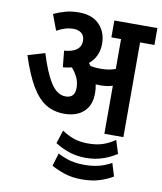

<svg xmlns="http://www.w3.org/2000/svg" viewBox="-96 -709 889 1054"><g transform="rotate(10 348.5 -182.0)"><path d="M422 -210Q422 -143 382.5 -106.5Q343 -70 273 -70Q217 -70 172.5 -96.5Q128 -123 91 -185Q54 -247 20 -352L115 -380Q147 -275 182.5 -220Q218 -165 265 -165Q317 -165 317 -221Q317 -253 304.5 -279Q292 -305 272 -328Q249 -322 223 -320L214 -411Q262 -415 284.5 -433Q307 -451 307 -481Q307 -509 290 -523.5Q273 -538 244 -538Q221 -538 198 -531Q175 -524 152 -511L119 -599Q150 -613 183 -622.5Q216 -632 259 -632Q333 -632 373 -590.5Q413 -549 413 -484Q413 -447 399 -417.5Q385 -388 360 -368Q366 -361 372 -353Q398 -348 427 -348Q451 -348 470.5 -351Q490 -354 511 -361V-528H457V-622H697V-528H617V0H511V-268Q493 -262 475.5 -260Q458 -258 439 -258Q429 -258 417 -259Q422 -235 422 -210ZM432 148Q384 148 341 134Q298 120 261 96L285 22Q317 44 351.5 56Q386 68 432 68Q478 68 512.5 56.5Q547 45 581 22L604 96Q567 120 524.5 134Q482 148 432 148ZM432 268Q378 268 336.5 254.5Q295 241 261 222L283 150Q318 169 353 178Q388 187 432 187Q475 187 510 178.5Q545 170 582 150L604 222Q568 243 527.5 255.5Q487 268 432 268Z"/></g></svg>

Font: Noto Sans Devanagari Condensed SemiBold
Style: Regular
Weight: 600
Width: 3
Designer: Jelle Bosma - Monotype Design Team
Foundry: Monotype Imaging Inc.
Version: Version 2.004; ttfautohint (v1.8.4.7-5d5b)